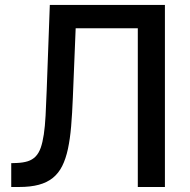

<svg xmlns="http://www.w3.org/2000/svg" viewBox="-20 -747 759 767"><path d="M24.9 -95.2 46.2 -95.9Q72.4 -96.9 90.9 -102.8Q109.4 -108.7 122.2 -121.8Q134.9 -134.9 142.6 -156.4Q150.2 -177.9 155 -209.9Q159.8 -241.8 162.1 -285.2Q164.4 -328.5 166.5 -385.7L179 -727.3H638.8V0H530.5V-634.2H282.3L271 -356.5Q268.5 -293.7 264.2 -242.7Q259.9 -191.8 251.4 -152.2Q242.9 -112.6 228.5 -83.8Q214.1 -55 191.1 -36.4Q168 -17.8 134.9 -8.9Q101.9 0 56.1 0H24.9Z"/></svg>

Font: Cannonade Med
Style: Regular
Weight: 500
Designer: Rasmus Andersson
Foundry: rsms
Version: Version 3.012;git-f93a4a705